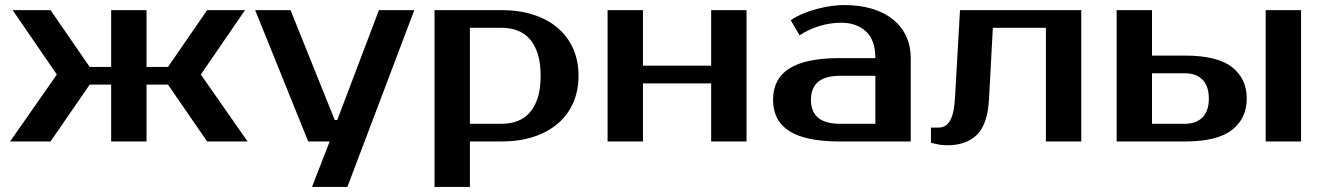

<svg xmlns="http://www.w3.org/2000/svg" viewBox="-20 -560 5240 760"><path d="M180 0H20L205 -265L30 -520H180L335 -295H420V-520H560V-295H645L800 -520H950L775 -265L960 0H800L645 -225H560V0H420V-225H335Z M1355 180H1215L1285 0H1200L990 -520H1130L1305 -85H1315L1480 -520H1620Z M1840 -450V-70H1965Q1999 -70 2027.5 -80.5Q2056 -91 2076.5 -114Q2097 -137 2108.5 -173Q2120 -209 2120 -260Q2120 -311 2108.5 -347Q2097 -383 2076.5 -406Q2056 -429 2027.5 -439.5Q1999 -450 1965 -450ZM1965 -520Q2034 -520 2090.5 -502Q2147 -484 2187 -450Q2227 -416 2248.5 -368Q2270 -320 2270 -260Q2270 -200 2248.5 -152Q2227 -104 2187 -70Q2147 -36 2090.5 -18Q2034 0 1965 0H1840V180H1700V-520Z M2935 -520V0H2795V-230H2525V0H2385V-520H2525V-300H2795V-520Z M3190 -165Q3190 -70 3305 -70H3445V-260H3305Q3190 -260 3190 -165ZM3445 -330Q3445 -402 3407.5 -436Q3370 -470 3310 -470Q3265 -470 3222 -456.5Q3179 -443 3145 -420L3110 -480Q3132 -495 3158.5 -506Q3185 -517 3213 -524.5Q3241 -532 3268.5 -536Q3296 -540 3320 -540Q3384 -540 3433 -525Q3482 -510 3516 -482Q3550 -454 3567.5 -415.5Q3585 -377 3585 -330V0H3305Q3169 0 3104.5 -41Q3040 -82 3040 -165Q3040 -248 3104.5 -289Q3169 -330 3305 -330Z M3665 -55H3695Q3708 -55 3719 -60.5Q3730 -66 3738.5 -79Q3747 -92 3752.5 -114Q3758 -136 3760 -170L3780 -520H4260V0H4120V-450H3910L3895 -170Q3890 -69 3847.5 -27Q3805 15 3730 15Q3706 15 3686 10Q3675 8 3665 5Z M4990 0V-520H5130V0ZM4670 -340Q4798 -340 4856.5 -294.5Q4915 -249 4915 -170Q4915 -91 4856.5 -45.5Q4798 0 4670 0H4400V-520H4540V-340ZM4540 -270V-70H4670Q4715 -70 4740 -95.5Q4765 -121 4765 -170Q4765 -219 4740 -244.5Q4715 -270 4670 -270Z"/></svg>

Font: Prosto One
Style: Regular
Weight: 400
Designer: Pavel Emelyanov and Jovanny lemonad
Foundry: Pavel Emelyanov and Jovanny Lemonad
Version: Version 1.001